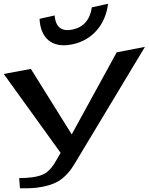

<svg xmlns="http://www.w3.org/2000/svg" viewBox="-179 -961 790 1020"><path d="M591 -712 441 -683 202 -247 -15 -595 -159 -568 143 -149 118 -106C103 -78 85 -58 67 -44C48 -31 23 -23 -9 -19C-31 -16 -53 -15 -77 -15L-73 39C-40 40 -10 39 18 36C70 29 110 16 140 -4C170 -25 196 -54 218 -92ZM395 -941 309 -922C299 -855 264 -816 206 -804C148 -792 117 -816 111 -879L31 -861C36 -761 95 -703 203 -725C314 -747 382 -833 395 -941Z"/></svg>

Font: Gamestation Warped
Style: Regular
Weight: 400
Designer: Jonas Hecksher
Foundry: Jonas Hecksher, Playtypeª, e-types AS
Version: Version 1.003